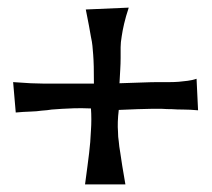

<svg xmlns="http://www.w3.org/2000/svg" viewBox="-20 -568 558 506"><path d="M206.1 -543 319.3 -547.9Q311.5 -524.4 307.1 -505.4Q302.7 -486.3 300.8 -472.7Q297.9 -456.1 297.9 -443.4V-415Q297.9 -401.4 296.9 -384.8Q295.9 -368.2 294.9 -348.6Q330.1 -349.6 355 -350.6Q379.9 -351.6 396.5 -351.6H427.7Q439.5 -351.6 451.2 -352.5Q461.9 -353.5 474.1 -355Q486.3 -356.4 498 -360.4L502 -277.3Q480.5 -279.3 463.4 -279.3Q446.3 -279.3 433.6 -280.3Q418.9 -280.3 407.2 -281.2H377.9Q363.3 -281.2 342.3 -280.3Q321.3 -279.3 293 -278.3Q291 -261.7 290.5 -247.1Q290 -232.4 291 -220.7Q291 -207 293 -195.3Q293.9 -182.6 296.9 -166Q298.8 -151.4 302.2 -130.9Q305.7 -110.4 310.5 -82H204.1Q208 -108.4 210.4 -129.4Q212.9 -150.4 214.8 -164.1Q216.8 -180.7 217.8 -193.4Q218.8 -209 219.7 -224.6Q220.7 -238.3 220.7 -253.4Q220.7 -268.6 219.7 -282.2Q195.3 -283.2 176.3 -282.7Q157.2 -282.2 143.6 -281.2Q127.9 -280.3 116.2 -279.3Q104.5 -277.3 89.8 -276.4Q77.1 -274.4 59.6 -273.9Q42 -273.4 21.5 -271.5L14.6 -351.6Q41 -349.6 61 -348.6Q81.1 -347.7 94.7 -347.7H121.1H150.4H227.5Q227.5 -373 227.1 -392.1Q226.6 -411.1 225.6 -423.8Q224.6 -438.5 223.6 -447.3Q222.7 -457 219.7 -470.7Q217.8 -482.4 214.4 -500.5Q210.9 -518.6 206.1 -543Z"/></svg>

Font: Irish Grover
Style: Regular
Weight: 400
Designer: Squid
Foundry: Font Diner, Inc DBA Sideshow
Version: Version 1.001